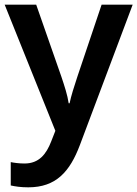

<svg xmlns="http://www.w3.org/2000/svg" viewBox="-20 -562 588 822"><path d="M0 -542 217 -2 199 44C178 98 147 138 85 138C62 138 40 135 26 132V232C44 236 68 240 101 240C220 240 279 173 322 59L548 -542H415L311 -233C298 -194 284 -150 278 -120H274C269 -155 256 -194 243 -233L135 -542Z"/></svg>

Font: Noto Sans Lao SemiBold
Style: Regular
Weight: 600
Designer: Monotype Design Team
Foundry: Monotype Imaging Inc.
Version: Version 2.003